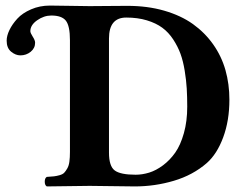

<svg xmlns="http://www.w3.org/2000/svg" viewBox="-20 -667 886 689"><path d="M301.8 0 147.9 2Q140.6 -2.4 140.6 -15.1Q140.6 -27.8 147.9 -32.2Q164.6 -33.2 173.6 -34.2Q182.6 -35.2 193.8 -38.3Q205.1 -41.5 210.4 -47.1Q215.8 -52.7 221.4 -62.5Q227.1 -72.3 229 -86.9Q231 -101.6 231 -122.1V-522.9Q231 -574.2 216.3 -592.8Q201.7 -611.3 164.1 -611.3Q137.7 -611.3 113.3 -594.2Q88.9 -577.1 88.9 -555.2Q88.9 -548.8 97.4 -535.6Q106 -522.5 106 -513.7Q106 -494.1 90.1 -481.2Q74.2 -468.3 53.2 -468.3Q36.1 -468.3 20 -481.4Q3.9 -494.6 3.9 -521Q3.9 -538.6 13.9 -559.3Q23.9 -580.1 42.2 -600.1Q60.5 -620.1 91.6 -633.5Q122.6 -647 159.2 -647Q179.2 -647 232.4 -646Q285.6 -645 301.8 -645Q320.3 -645 364.5 -645.5Q408.7 -646 437 -646Q509.3 -646 569.3 -628.7Q629.4 -611.3 672.4 -580.6Q715.3 -549.8 745.1 -507.6Q774.9 -465.3 789.1 -415.3Q803.2 -365.2 803.2 -309.1Q803.2 -234.4 781 -174.3Q758.8 -114.3 722.2 -82Q672.4 -38.6 604 -18.3Q535.6 2 463.9 2Q443.8 2 382.8 1Q321.8 0 301.8 0ZM371.1 -119.1Q371.1 -70.8 391.6 -55.4Q412.1 -40 466.8 -40Q490.7 -40 515.4 -47.6Q540 -55.2 564.9 -73.7Q589.8 -92.3 608.9 -119.4Q627.9 -146.5 639.9 -189.2Q651.9 -231.9 651.9 -284.2Q651.9 -320.3 650.1 -349.6Q648.4 -378.9 642.8 -413.3Q637.2 -447.8 627.7 -473.9Q618.2 -500 601.6 -525.4Q585 -550.8 562.5 -567.4Q540 -584 507.1 -594Q474.1 -604 433.1 -604Q371.1 -604 371.1 -528.8Z"/></svg>

Font: Linux Libertine G
Style: Bold
Weight: 700
Designer: Philipp H. Poll
Foundry: Philipp H. Poll
Version: Version 5.0.3